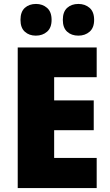

<svg xmlns="http://www.w3.org/2000/svg" viewBox="-20 -955 560 975"><path d="M70 0V-714H471V-563H255V-445H456V-294H255V-153H471V0ZM162 -774Q128 -774 106 -794Q84 -814 84 -854Q84 -895 106 -915Q128 -935 163 -935Q196 -935 219 -915Q242 -895 242 -854Q242 -814 219 -794Q196 -774 162 -774ZM378 -774Q343 -774 321 -794Q299 -814 299 -854Q299 -895 321 -915Q343 -935 378 -935Q412 -935 435 -915Q458 -895 458 -854Q458 -814 435 -794Q412 -774 378 -774Z"/></svg>

Font: Noto Sans SemiCondensed Black
Style: Regular
Weight: 900
Width: 4
Designer: Monotype Design Team
Foundry: Monotype Imaging Inc.
Version: Version 2.013; ttfautohint (v1.8.4.7-5d5b)